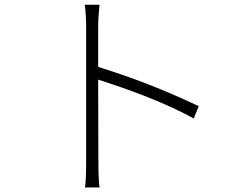

<svg xmlns="http://www.w3.org/2000/svg" viewBox="-20 -784 1040 826"><path d="M835 -327.1 813.5 -274.4Q670.9 -352.5 447.3 -426.8Q422.9 -434.6 402.3 -441.4L403.3 -84Q403.3 -12.7 408.2 22.5H345.7Q350.6 -12.7 350.6 -84V-668.9Q350.6 -719.7 344.7 -763.7H408.2Q402.3 -707 402.3 -668.9V-496.1Q608.4 -432.6 803.7 -341.8Q820.3 -334 835 -327.1Z"/></svg>

Font: Taipei Sans TC Beta Light
Style: Regular
Weight: 300
Designer: JT Foundry
Foundry: JT Foundry
Version: Version 1.000